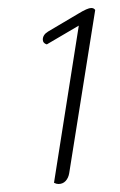

<svg xmlns="http://www.w3.org/2000/svg" viewBox="-20 -728 300 480"><path d="M115 -271 177 -664 97 -617Q87 -620 87 -629Q87 -641 100 -649L176 -694Q199 -708 208 -708Q215 -708 218 -703L153 -295Q151 -283 144 -275.5Q137 -268 126 -268Q121 -268 115 -271Z"/></svg>

Font: Thasadith
Style: Italic
Weight: 400
Italic angle: -9°
Designer: Cadson Demak Co.,Ltd.
Foundry: Cadson Demak Co.,Ltd.
Version: Version 1.000; ttfautohint (v1.6)